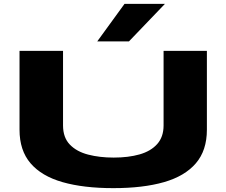

<svg xmlns="http://www.w3.org/2000/svg" viewBox="-20 -963 1171 993"><path d="M81 -292V-700H306V-314Q306 -252 341 -215.5Q376 -179 435.5 -163.5Q495 -148 568 -148Q644 -148 702 -164.5Q760 -181 793 -218Q826 -255 826 -314V-700H1050V-292Q1050 -185 993 -118.5Q936 -52 828 -21Q720 10 566 10Q412 10 303.5 -21Q195 -52 138 -118.5Q81 -185 81 -292ZM483 -749 624 -943H833L647 -749Z"/></svg>

Font: Georama ExtraExtended
Style: Bold
Weight: 700
Width: 8
Designer: Jean-Baptiste Levee
Foundry: Production Type
Version: Version 1.000